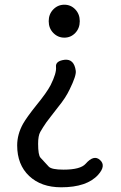

<svg xmlns="http://www.w3.org/2000/svg" viewBox="-20 -577 514 816"><path d="M240 219Q155 219 104 171Q53 123 53 41Q53 -6 78 -51Q94 -79 134 -129Q179 -184 195 -215Q221 -267 218 -292.5Q215 -318 255 -323Q295 -327 302 -276Q305 -256 276 -197Q259 -161 227 -122Q211 -102 196 -82L177 -57Q163 -37 151 -16Q142 0 142 34Q142 82 152 93Q169 112 187 131Q199 144 250 144Q322 144 344 119Q379 79 405 103Q432 127 397 166Q349 219 240 219ZM253.5 -417Q226 -417 206.5 -437Q187 -457 187 -487Q187 -517 206.5 -537Q226 -557 253.5 -557Q281 -557 300 -537Q319 -517 319 -487Q319 -457 300 -437Q281 -417 253.5 -417Z"/></svg>

Font: Resource Han Rounded HK
Style: Regular
Weight: 400
Designer: Cyano Hao (round all glyphs); Ryoko NISHIZUKA  (kana, bopomofo & ideographs); Paul D. Hunt (Latin, Greek & Cyrillic); Sa
Foundry: Cyano Hao
Version: 0.990